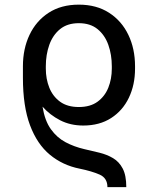

<svg xmlns="http://www.w3.org/2000/svg" viewBox="-20 -558 665 810"><path d="M331 -28.4Q277 -28.4 233.8 -50.6Q190.7 -72.8 159.4 -108Q169 -48.7 194.6 -13Q220.2 22.7 256.4 41.9Q292.6 61.1 335.2 71Q368.3 78.5 399.9 86.3Q431.5 94.1 457 109.2Q482.6 124.3 497.7 153.1Q512.8 181.8 512.8 231.5H433.2Q433.2 193.2 400.4 178.6Q367.5 164.1 315.3 153.4Q244.3 139.2 190.5 94.8Q136.7 50.4 106.7 -29.5Q76.7 -109.4 76.7 -230.1V-278.4Q76.7 -352.3 104.6 -411Q132.5 -469.8 185.2 -504.1Q237.9 -538.4 312.5 -538.4Q387.1 -538.4 440.2 -504.1Q493.3 -469.8 521.5 -411Q549.7 -352.3 549.7 -278.4V-268.5Q549.7 -200.3 523.8 -146Q497.9 -91.6 448.9 -60Q399.9 -28.4 331 -28.4ZM312.5 -106.5Q360.8 -106.5 391.5 -128.9Q422.2 -151.3 437 -188.2Q451.7 -225.1 451.7 -268.5V-278.4Q451.7 -327.4 437 -368.8Q422.2 -410.2 391.5 -435.2Q360.8 -460.2 312.5 -460.2Q264.2 -460.2 233.5 -435.2Q202.8 -410.2 188 -368.8Q173.3 -327.4 173.3 -278.4V-268.5Q173.3 -225.1 188 -188.2Q202.8 -151.3 233.5 -128.9Q264.2 -106.5 312.5 -106.5Z"/></svg>

Font: Inter UI
Style: Regular
Weight: 400
Designer: Rasmus Andersson
Foundry: rsms
Version: Version 2.2